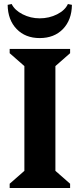

<svg xmlns="http://www.w3.org/2000/svg" viewBox="-20 -933 396 953"><path d="M28 0V-21L101 -85V-605L28 -669V-690H328V-669L255 -605V-85L328 -21V0ZM177 -744Q106 -744 62.5 -789Q19 -834 18 -909L38 -913Q53 -882 92.5 -862Q132 -842 177 -842Q224 -842 263.5 -862Q303 -882 317 -913L337 -909Q336 -834 292.5 -789Q249 -744 177 -744Z"/></svg>

Font: Platypi SemiBold
Style: Regular
Weight: 600
Designer: David Sargent
Foundry: Bolt Cutter Type
Version: Version 1.200; ttfautohint (v1.8.4.7-5d5b)